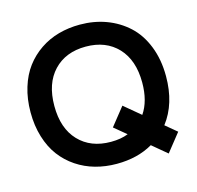

<svg xmlns="http://www.w3.org/2000/svg" viewBox="-111 -857 1042 1013"><g transform="rotate(-15 410.0 -351.0)"><path d="M410.2 -740.2Q487.3 -740.2 553.7 -715.6Q620.1 -690.9 670.9 -644.3Q721.7 -597.7 750.7 -524.4Q779.8 -451.2 779.8 -359.9Q779.8 -210 704.1 -111.8L766.1 -60.1L688 38.1L607.9 -28.8Q523.9 20 410.2 20Q348.6 20 293.7 4.6Q238.8 -10.7 192.1 -42Q145.5 -73.2 111.8 -117.9Q78.1 -162.6 59.1 -224.6Q40 -286.6 40 -359.9Q40 -433.1 59.1 -495.1Q78.1 -557.1 111.8 -601.8Q145.5 -646.5 191.9 -678Q238.3 -709.5 293.5 -724.9Q348.6 -740.2 410.2 -740.2ZM439 -170.9 517.1 -269 606 -194.8Q649.9 -258.8 649.9 -359.9Q649.9 -482.4 585 -551.3Q520 -620.1 410.2 -620.1Q300.3 -620.1 235.1 -551.3Q169.9 -482.4 169.9 -359.9Q169.9 -237.3 235.1 -168.7Q300.3 -100.1 410.2 -100.1Q464.8 -100.1 504.9 -116.2Z"/></g></svg>

Font: Miedinger*
Style: Bold
Weight: 700
Version: Version 001.000